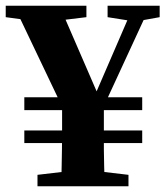

<svg xmlns="http://www.w3.org/2000/svg" viewBox="-25 -651 578 671"><path d="M312 -224H218L24 -631H183L323 -308H302L308 -321L442 -631H500ZM107 -576 -5 -591V-631H277V-591L153 -576ZM234 -55H296L424 -40V0H106V-40ZM192 -186V-301H338V-186Q338 -156 338 -129Q338 -102 339 -71.5Q340 -41 341 0H189Q190 -41 190.5 -71.5Q191 -102 191.5 -129Q192 -156 192 -186ZM433 -578 351 -591V-631H533V-591L461 -578ZM60 -151V-195H472V-151ZM60 -266V-311H472V-266Z"/></svg>

Font: Source Serif 4 36pt
Style: Bold
Weight: 700
Designer: Frank Grießhammer
Foundry: Adobe Systems Incorporated
Version: Version 4.004;hotconv 1.0.116;makeotfexe 2.5.65601